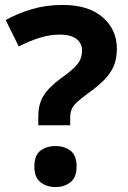

<svg xmlns="http://www.w3.org/2000/svg" viewBox="-20 -744 517 777"><path d="M135 -237V-273Q135 -322 156 -356.5Q177 -391 228 -428Q273 -460 292.5 -483.5Q312 -507 312 -539Q312 -570 288.5 -587Q265 -604 223 -604Q181 -604 140 -591Q99 -578 56 -556L3 -663Q52 -690 109 -707Q166 -724 234 -724Q338 -724 395.5 -674Q453 -624 453 -547Q453 -506 440 -476Q427 -446 401 -420Q375 -394 336 -366Q306 -344 290.5 -329.5Q275 -315 269.5 -300.5Q264 -286 264 -266V-237ZM119 -70Q119 -116 144 -134.5Q169 -153 205 -153Q240 -153 265 -134.5Q290 -116 290 -70Q290 -26 265 -6.5Q240 13 205 13Q169 13 144 -6.5Q119 -26 119 -70Z"/></svg>

Font: BC Sans
Style: Bold
Weight: 700
Designer: Monotype Design Team
Province of B.C.
Foundry: Monotype Imaging Inc.
Version: Version 2.000;GOOG;noto-source:20170915:90ef993387c0